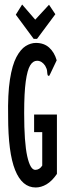

<svg xmlns="http://www.w3.org/2000/svg" viewBox="-20 -820 290 850"><path d="M138 10Q78 10 47 -67Q16 -144 16 -304Q14 -404 24 -468Q34 -532 52.5 -567Q71 -602 93.5 -616Q116 -630 139 -630Q175 -630 198 -609Q221 -588 231 -553L202 -492L197 -483L191 -487Q189 -495 188.5 -505Q188 -515 180 -529Q165 -551 144 -551Q126 -551 113.5 -530.5Q101 -510 94 -459.5Q87 -409 87 -319Q87 -189 100.5 -128.5Q114 -68 136 -68Q155 -68 167 -87V-235H131V-313H232V-50Q210 -18 186 -4Q162 10 138 10ZM197 -799 225 -757 144 -648H129L50 -755L78 -800L136 -733Z"/></svg>

Font: Inconsolata UltraCondensed Bold
Style: Regular
Weight: 700
Width: 1
Monospace: yes
Designer: Raph Levien, Cyreal, Brenton Simpson
Foundry: Raph Levien, Cyreal, Google
Version: Version 3.001; ttfautohint (v1.8.2.53-6de2)